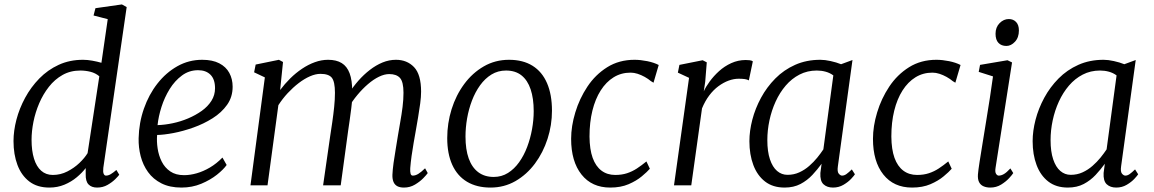

<svg xmlns="http://www.w3.org/2000/svg" viewBox="-20 -837 5210 867"><path d="M446.5 -79Q444.5 -61 448 -52.5Q451.5 -44 458.5 -44Q469 -44 480 -50.5Q491 -57 505.5 -69.5L518.5 -48Q514.5 -42 500.5 -28Q486.5 -14 465.5 -2Q444.5 10 418.5 10Q393.5 10 379.8 -4.2Q366 -18.5 367 -51V-78Q351 -57 326.5 -36.5Q302 -16 270.8 -3Q239.5 10 203 10Q148 10 112.2 -17.5Q76.5 -45 58.8 -92.2Q41 -139.5 41 -200Q41 -246 54.2 -296.8Q67.5 -347.5 93.5 -395.5Q119.5 -443.5 157.5 -482.5Q195.5 -521.5 245 -544.2Q294.5 -567 355 -567Q374.5 -567 396.8 -563Q419 -559 438 -553.5L466.5 -750.5L402.5 -767L411 -800L530.5 -817L552 -805ZM428.5 -492.5Q411.5 -507 388.8 -512.8Q366 -518.5 343 -518.5Q298 -518.5 262.5 -498.5Q227 -478.5 200.8 -445Q174.5 -411.5 157 -370.5Q139.5 -329.5 131 -286.8Q122.5 -244 122.5 -206Q122.5 -156.5 133.5 -120.8Q144.5 -85 166 -66Q187.5 -47 218.5 -47Q253.5 -47 284.2 -62.8Q315 -78.5 338.8 -101.2Q362.5 -124 375.5 -145.5Z M1003.5 -92Q989.5 -72 959.8 -48.2Q930 -24.5 888.8 -7.2Q847.5 10 799.5 10Q746.5 10 709 -9Q671.5 -28 648.5 -60Q625.5 -92 615.2 -131.8Q605 -171.5 606 -212.5Q607.5 -282.5 629.8 -346.2Q652 -410 690.8 -459.5Q729.5 -509 781 -538Q832.5 -567 893 -567Q939.5 -567 970 -551.2Q1000.5 -535.5 1015.5 -507.8Q1030.5 -480 1030.5 -445.5Q1030.5 -399 1005.5 -363.8Q980.5 -328.5 940 -303Q899.5 -277.5 853 -261Q806.5 -244.5 763 -236.2Q719.5 -228 689.5 -227.5Q687 -198.5 691.8 -166.8Q696.5 -135 710.2 -107.5Q724 -80 748.8 -63Q773.5 -46 811 -46Q838.5 -46 868.2 -54.5Q898 -63 927.8 -80.5Q957.5 -98 984.5 -125.5ZM874.5 -520Q834 -520 801.8 -496.2Q769.5 -472.5 746.2 -435Q723 -397.5 709.2 -354.2Q695.5 -311 691.5 -272Q724 -273 759.8 -280.5Q795.5 -288 829.2 -302.2Q863 -316.5 890.8 -336.2Q918.5 -356 934.8 -381.8Q951 -407.5 951 -438.5Q951 -479 930.5 -499.5Q910 -520 874.5 -520Z M1258 -557 1245 -430.5Q1265.5 -458 1290.5 -482.8Q1315.5 -507.5 1343.8 -526.5Q1372 -545.5 1401.8 -556.2Q1431.5 -567 1461.5 -567Q1499 -567 1523 -552.2Q1547 -537.5 1558.8 -506Q1570.5 -474.5 1570.5 -424.5Q1570.5 -420.5 1570.2 -416.8Q1570 -413 1570 -409Q1570 -405 1569.5 -400.5L1556 -416Q1574.5 -445.5 1598.5 -472.8Q1622.5 -500 1650 -521.2Q1677.5 -542.5 1707.2 -554.8Q1737 -567 1768 -567Q1818 -567 1849.8 -533.8Q1881.5 -500.5 1881.5 -423Q1881.5 -400 1877.5 -369.8Q1873.5 -339.5 1868 -307.5Q1862.5 -275.5 1857.5 -246.5Q1853 -221 1847.8 -191.5Q1842.5 -162 1838.5 -132.5Q1834.5 -103 1832.5 -78Q1831.5 -61.5 1834 -52.8Q1836.5 -44 1844 -44Q1856 -44 1868.8 -51.8Q1881.5 -59.5 1899.5 -77L1911.5 -55.5Q1906.5 -48 1891.5 -32.5Q1876.5 -17 1854 -3.5Q1831.5 10 1804 10Q1786 10 1774.2 3.8Q1762.5 -2.5 1757 -15.2Q1751.5 -28 1752 -47.5Q1753 -71 1757.2 -101.5Q1761.5 -132 1767 -164.2Q1772.5 -196.5 1777 -225.5Q1781.5 -253.5 1787.5 -286.8Q1793.5 -320 1797.8 -354Q1802 -388 1802 -418Q1802 -467.5 1786.2 -485Q1770.5 -502.5 1737.5 -502.5Q1716 -502.5 1691.2 -490.5Q1666.5 -478.5 1641.5 -457Q1616.5 -435.5 1593.8 -408.2Q1571 -381 1553.5 -350.5L1571 -398Q1569.5 -374.5 1566.2 -348Q1563 -321.5 1559.2 -295.5Q1555.5 -269.5 1552 -246L1518.5 0H1439L1471 -222.5Q1475.5 -251.5 1480.5 -285.8Q1485.5 -320 1489 -354.2Q1492.5 -388.5 1492.5 -418Q1492.5 -468 1478.5 -485.8Q1464.5 -503.5 1427 -503.5Q1405 -503.5 1379.8 -492.5Q1354.5 -481.5 1328.8 -461.8Q1303 -442 1279.2 -416.5Q1255.5 -391 1237 -362L1188 0H1111L1176 -487.5L1127.5 -510.5L1134.5 -545.5L1239.5 -567Z M2278.5 -567Q2341.5 -567 2384.8 -540Q2428 -513 2450.2 -461.5Q2472.5 -410 2472.5 -337Q2472.5 -272 2452.5 -210Q2432.5 -148 2395.5 -98.2Q2358.5 -48.5 2307.5 -19.2Q2256.5 10 2195 10Q2133 10 2089 -16.2Q2045 -42.5 2022.2 -92.8Q1999.5 -143 1999.5 -213.5Q1999.5 -280.5 2019.2 -343.8Q2039 -407 2076 -457.2Q2113 -507.5 2164.5 -537.2Q2216 -567 2278.5 -567ZM2265 -518.5Q2228.5 -518.5 2199.2 -500.5Q2170 -482.5 2148 -452Q2126 -421.5 2111.2 -382.8Q2096.5 -344 2089.2 -302.2Q2082 -260.5 2082 -220.5Q2082 -162 2096.5 -121.5Q2111 -81 2139.5 -59.5Q2168 -38 2209.5 -38Q2245 -38 2273.8 -56Q2302.5 -74 2324.2 -104.5Q2346 -135 2360.5 -173.5Q2375 -212 2382.5 -253.8Q2390 -295.5 2390 -335Q2390 -392.5 2376.2 -433.5Q2362.5 -474.5 2335 -496.5Q2307.5 -518.5 2265 -518.5Z M2735.5 10Q2652.5 10 2605.8 -49Q2559 -108 2559 -210Q2559 -267 2577.8 -329.2Q2596.5 -391.5 2632.5 -445.8Q2668.5 -500 2722 -533.5Q2775.5 -567 2845.5 -567Q2872 -567 2902.8 -560.8Q2933.5 -554.5 2954.5 -543.5L2931 -463.5L2919.5 -470.5Q2907 -481 2891.2 -489.8Q2875.5 -498.5 2859.2 -503.8Q2843 -509 2827.5 -509Q2785 -509 2751 -488Q2717 -467 2692.5 -428.5Q2668 -390 2655 -337.2Q2642 -284.5 2642 -220.5Q2642.5 -162.5 2656.2 -124.2Q2670 -86 2696 -66.5Q2722 -47 2758 -47Q2788 -47 2811.5 -54.8Q2835 -62.5 2856 -76.2Q2877 -90 2899 -108L2914.5 -75Q2902.5 -61 2878.2 -40.8Q2854 -20.5 2818.5 -5.2Q2783 10 2735.5 10Z M3023.5 0 3091.5 -485.5 3041 -509 3048 -544 3153 -565 3171.5 -555.5 3164.5 -468 3158 -424.5Q3167 -445 3184.8 -469.2Q3202.5 -493.5 3227 -515.8Q3251.5 -538 3282.2 -552Q3313 -566 3347.5 -566Q3355 -566 3364.8 -565Q3374.5 -564 3379.5 -560L3361.5 -474Q3355 -478 3343.5 -479.8Q3332 -481.5 3315.5 -481.5Q3293.5 -481.5 3270.2 -473Q3247 -464.5 3224.2 -447.8Q3201.5 -431 3182.5 -405.8Q3163.5 -380.5 3150 -347.5L3101.5 0Z M3763.5 -86Q3760 -61.5 3767.5 -52.8Q3775 -44 3782.5 -44Q3792.5 -44 3802.5 -51.2Q3812.5 -58.5 3826.5 -72L3840.5 -50Q3837 -44 3823.5 -29.5Q3810 -15 3788.8 -2.5Q3767.5 10 3741.5 10Q3714.5 10 3698.5 -5Q3682.5 -20 3684.5 -56L3690 -97.5Q3671.5 -72 3648.5 -47.2Q3625.5 -22.5 3594.8 -6.2Q3564 10 3523 10Q3470 10 3434.8 -17.2Q3399.5 -44.5 3381.8 -91.8Q3364 -139 3364 -199.5Q3364 -245.5 3377.2 -296.5Q3390.5 -347.5 3416.5 -395.5Q3442.5 -443.5 3481 -482.5Q3519.5 -521.5 3570.5 -544.2Q3621.5 -567 3684.5 -567Q3705 -567 3731 -561.2Q3757 -555.5 3778 -547L3829.5 -566ZM3743 -496.5Q3727.5 -508 3708.5 -513.2Q3689.5 -518.5 3668.5 -518.5Q3625.5 -518.5 3590.2 -500.2Q3555 -482 3528 -450.5Q3501 -419 3482.5 -378.5Q3464 -338 3454.5 -293.2Q3445 -248.5 3445 -204.5Q3445 -152.5 3456.8 -117.5Q3468.5 -82.5 3489 -65Q3509.5 -47.5 3536 -47.5Q3565 -47.5 3589.5 -58.8Q3614 -70 3634.2 -87.8Q3654.5 -105.5 3670.5 -125.2Q3686.5 -145 3698 -162.5Z M4098.5 10Q4015.5 10 3968.8 -49Q3922 -108 3922 -210Q3922 -267 3940.8 -329.2Q3959.5 -391.5 3995.5 -445.8Q4031.5 -500 4085 -533.5Q4138.5 -567 4208.5 -567Q4235 -567 4265.8 -560.8Q4296.5 -554.5 4317.5 -543.5L4294 -463.5L4282.5 -470.5Q4270 -481 4254.2 -489.8Q4238.5 -498.5 4222.2 -503.8Q4206 -509 4190.5 -509Q4148 -509 4114 -488Q4080 -467 4055.5 -428.5Q4031 -390 4018 -337.2Q4005 -284.5 4005 -220.5Q4005.5 -162.5 4019.2 -124.2Q4033 -86 4059 -66.5Q4085 -47 4121 -47Q4151 -47 4174.5 -54.8Q4198 -62.5 4219 -76.2Q4240 -90 4262 -108L4277.5 -75Q4265.5 -61 4241.2 -40.8Q4217 -20.5 4181.5 -5.2Q4146 10 4098.5 10Z M4451.5 10Q4434.5 10 4421.2 4.2Q4408 -1.5 4401.2 -14.5Q4394.5 -27.5 4396 -49.5Q4397.5 -68 4403.2 -104.8Q4409 -141.5 4416.8 -189.5Q4424.5 -237.5 4433.2 -290.5Q4442 -343.5 4450 -395.5Q4458 -447.5 4464 -492L4399.5 -512.5L4405.5 -544L4529.5 -565L4550 -555L4475.5 -79Q4472.5 -60.5 4477.8 -52.2Q4483 -44 4490 -44Q4501 -44 4513.2 -51Q4525.5 -58 4542.5 -76.5L4555.5 -55.5Q4551 -48 4536.8 -32.5Q4522.5 -17 4500.8 -3.5Q4479 10 4451.5 10ZM4524.5 -629.5Q4502 -629.5 4488.8 -643.2Q4475.5 -657 4475.5 -684.5Q4475.5 -714 4493.8 -732.5Q4512 -751 4535.5 -751Q4555.5 -751 4568.2 -737.8Q4581 -724.5 4581 -699.5Q4581 -667.5 4563.2 -648.5Q4545.5 -629.5 4524.5 -629.5Z M5042.5 -86Q5039 -61.5 5046.5 -52.8Q5054 -44 5061.5 -44Q5071.5 -44 5081.5 -51.2Q5091.5 -58.5 5105.5 -72L5119.5 -50Q5116 -44 5102.5 -29.5Q5089 -15 5067.8 -2.5Q5046.5 10 5020.5 10Q4993.5 10 4977.5 -5Q4961.5 -20 4963.5 -56L4969 -97.5Q4950.5 -72 4927.5 -47.2Q4904.5 -22.5 4873.8 -6.2Q4843 10 4802 10Q4749 10 4713.8 -17.2Q4678.5 -44.5 4660.8 -91.8Q4643 -139 4643 -199.5Q4643 -245.5 4656.2 -296.5Q4669.5 -347.5 4695.5 -395.5Q4721.5 -443.5 4760 -482.5Q4798.5 -521.5 4849.5 -544.2Q4900.5 -567 4963.5 -567Q4984 -567 5010 -561.2Q5036 -555.5 5057 -547L5108.5 -566ZM5022 -496.5Q5006.5 -508 4987.5 -513.2Q4968.5 -518.5 4947.5 -518.5Q4904.5 -518.5 4869.2 -500.2Q4834 -482 4807 -450.5Q4780 -419 4761.5 -378.5Q4743 -338 4733.5 -293.2Q4724 -248.5 4724 -204.5Q4724 -152.5 4735.8 -117.5Q4747.5 -82.5 4768 -65Q4788.5 -47.5 4815 -47.5Q4844 -47.5 4868.5 -58.8Q4893 -70 4913.2 -87.8Q4933.5 -105.5 4949.5 -125.2Q4965.5 -145 4977 -162.5Z"/></svg>

Font: Merriweather 20pt Light
Style: Italic
Weight: 300
Italic angle: -7.8°
Version: Version 2.101